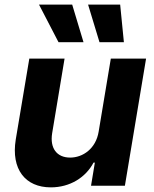

<svg xmlns="http://www.w3.org/2000/svg" viewBox="-20 -797 662 824"><path d="M403.4 -232.2C391.7 -159.1 335.6 -120.7 281.2 -120.7C223.7 -120.7 193.5 -160.9 203.8 -225.1L257.1 -545.5H105.8L47.6 -198.2C27 -70.7 88.4 7.1 198.2 7.1C280.2 7.1 347.7 -35.2 381.4 -99.1H387.1L370.7 0H516L606.9 -545.5H455.6ZM147.4 -777.3 231.2 -615.8H338.4L289.8 -777.3ZM358 -777.3 407 -615.8H511.7L495.7 -777.3Z"/></svg>

Font: Magic Ui Pro
Style: Bold Italic
Weight: 700
Italic angle: -9.39999°
Designer: Stefan Endress, Andreas Faust
Version: Version 1.000;FEAKit 1.0